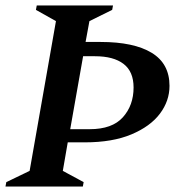

<svg xmlns="http://www.w3.org/2000/svg" viewBox="-27 -680 670 700"><path d="M385 -660 382 -644 299 -603 285 -527H340Q461 -527 526 -487.5Q591 -448 591 -367Q591 -312 556 -265.5Q521 -219 452 -190Q383 -161 282 -161H220L202 -57L278 -16L275 0H-7L-4 -16L81 -57L177 -603L104 -644L107 -660ZM319 -475H276L229 -209H300Q382 -209 421 -252.5Q460 -296 460 -361Q460 -419 423.5 -447Q387 -475 319 -475Z"/></svg>

Font: Spectral SemiBold
Style: Italic
Weight: 600
Italic angle: -10°
Designer: Jean-Baptiste Levee
Foundry: Production Type
Version: Version 2.001